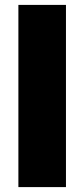

<svg xmlns="http://www.w3.org/2000/svg" viewBox="-20 -763 344 783"><path d="M55 0V-743H249V0Z"/></svg>

Font: Exo Thin Black
Style: Regular
Weight: 900
Version: Version 2.000